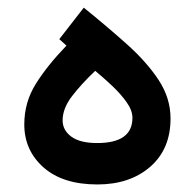

<svg xmlns="http://www.w3.org/2000/svg" viewBox="-20 -491 517 509"><path d="M156.2 -370.1 137.2 -387.2 202.1 -470.7Q263.7 -420.9 316.2 -374Q368.7 -327.1 400.4 -279.1Q432.1 -231 432.1 -176.8Q432.1 -95.7 378.2 -48.8Q324.2 -2 238.3 -2Q146.5 -2 95.5 -47.1Q44.4 -92.3 44.4 -161.1Q44.4 -219.7 74.7 -268.3Q105 -316.9 156.2 -370.1ZM331.1 -178.7Q331.1 -198.2 315.7 -220Q300.3 -241.7 277.6 -263.2Q254.9 -284.7 232.4 -303.2Q196.3 -269 171.1 -236.3Q146 -203.6 146 -171.9Q146 -146 168.9 -128.9Q191.9 -111.8 237.8 -111.8Q331.1 -111.8 331.1 -178.7Z"/></svg>

Font: Vazirmatn RD Medium
Style: Regular
Weight: 500
Designer: Saber Rastikerdar
Foundry: Saber Rastikerdar
Version: Version 33.003